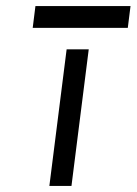

<svg xmlns="http://www.w3.org/2000/svg" viewBox="-20 -614 451 634"><path d="M411 -594H97L88 -522H402ZM216 0 273 -451H200L143 0Z"/></svg>

Font: Charger
Style: It
Weight: 400
Designer: Jasper
Foundry: Cannot Into Space Fonts
Version: Version 0.98